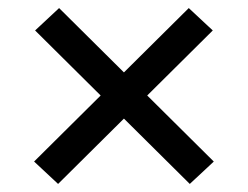

<svg xmlns="http://www.w3.org/2000/svg" viewBox="-20 -543 614 476"><path d="M510 -142.5 450.5 -87 67 -467.5 126.5 -523ZM64.5 -142.5 448 -523 507.5 -467.5 124 -87Z"/></svg>

Font: Anek Gujarati SemiExpanded Medium
Style: Regular
Weight: 500
Width: 6
Designer: Mrunmayee Ghaisas (Gujarati), Yesha Goshar (Latin)
Foundry: Ek Type
Version: Version 1.003